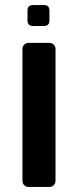

<svg xmlns="http://www.w3.org/2000/svg" viewBox="-20 -741 309 761"><path d="M93 0Q83 0 76 -7Q69 -14 69 -24V-547Q69 -557 76 -564Q83 -571 93 -571H176Q186 -571 193 -564Q200 -557 200 -547V-24Q200 -14 193 -7Q186 0 176 0ZM111 -638Q89 -638 89 -660V-699Q89 -721 111 -721H154Q176 -721 176 -699V-660Q176 -638 154 -638Z"/></svg>

Font: Rubik Medium
Style: Regular
Weight: 500
Designer: Hubert and Fischer
Foundry: Hubert and Fischer
Version: Version 2.300; ttfautohint (v1.8.4.7-5d5b);gftools[0.9.30]